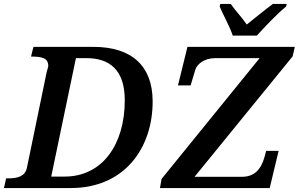

<svg xmlns="http://www.w3.org/2000/svg" viewBox="-28 -951 1511 971"><path d="M1149 -771H1271C1314 -818 1374 -882 1419 -918L1422 -931H1352C1308 -899 1260 -858 1220 -827C1192 -868 1165 -893 1139 -931H1086L1083 -918C1096 -885 1136 -813 1149 -771ZM-8 0H330C600 0 744 -200 744 -438C744 -617 639 -714 444 -714H141L129 -665H126C187 -665 216 -657 216 -617C216 -611 215 -615 208 -586L108 -102C99 -59 60 -49 15 -49H3ZM781 0H1336L1381 -188H1318L1310 -158C1292 -91 1255 -57 1197 -57H956L1452 -666L1463 -714H920L872 -519H936L960 -599C968 -625 1003 -657 1061 -657H1285L789 -46ZM231 -58 356 -657H409C524 -657 603 -600 603 -444C603 -218 488 -58 299 -58Z"/></svg>

Font: Noto Serif Semi
Style: Italic
Weight: 600
Italic angle: -12°
Designer: Monotype Design Team
Foundry: Monotype Imaging Inc.
Version: Version 1.901